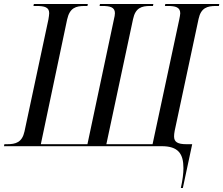

<svg xmlns="http://www.w3.org/2000/svg" viewBox="-40 -734 1121 964"><path d="M868 210H878L925 -10H896C852 -10 834 -21 834 -49C834 -57 835 -66 837 -77L957 -639C969 -695 1001 -704 1044 -704H1059L1061 -714H790L788 -704H802C841 -704 865 -698 865 -667C865 -660 862 -647 860 -636L726 -10H494L628 -638C640 -695 671 -704 714 -704H728L730 -714H462L460 -704H474C512 -704 537 -698 537 -668C537 -661 535 -648 532 -637L399 -10H165L297 -636C310 -695 341 -704 385 -704H399L401 -714H130L128 -704H143C183 -704 207 -698 207 -668C207 -661 205 -648 203 -636L83 -74C71 -19 39 -10 -4 -10H-18L-20 0H772C854 0 881 37 881 110C881 137 877 169 868 210Z"/></svg>

Font: Noto Serif Display SemiCondensed
Style: Italic
Weight: 400
Width: 4
Italic angle: -12°
Designer: Monotype Design Team
Foundry: Monotype Imaging Inc.
Version: Version 2.009